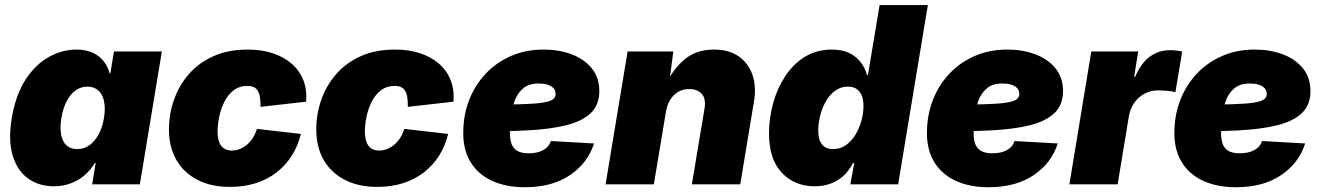

<svg xmlns="http://www.w3.org/2000/svg" viewBox="-20 -748 5359 779"><path d="M198.7 7.8Q138.7 7.8 94.7 -23.2Q50.8 -54.2 31.7 -116Q12.7 -177.7 27.8 -269.5Q43.9 -364.3 84.2 -425.8Q124.5 -487.3 178.7 -517.1Q232.9 -546.9 289.6 -546.9Q328.6 -546.9 356 -534.2Q383.3 -521.5 400.6 -499.5Q418 -477.5 424.8 -450.2H427.7L442.4 -539.1H636.7L547.4 0H354L368.2 -86.9H364.7Q348.6 -59.1 324 -37.8Q299.3 -16.6 267.8 -4.4Q236.3 7.8 198.7 7.8ZM293 -143.1Q320.3 -143.1 342.5 -158.7Q364.7 -174.3 380.1 -202.6Q395.5 -231 401.9 -269.5Q408.2 -309.1 402.1 -337.4Q396 -365.7 378.9 -381.1Q361.8 -396.5 334.5 -396.5Q308.1 -396.5 286.6 -381.1Q265.1 -365.7 250.5 -337.4Q235.8 -309.1 229 -269.5Q222.7 -230.5 228 -201.9Q233.4 -173.3 249.8 -158.2Q266.1 -143.1 293 -143.1Z M913.1 10.3Q835.9 10.3 780.3 -18.8Q724.6 -47.9 695.1 -100.1Q665.5 -152.3 665.5 -222.7Q665.5 -284.7 685.8 -342.8Q706.1 -400.9 746.1 -447Q786.1 -493.2 845.9 -520Q905.8 -546.9 985.4 -546.9Q1041.5 -546.9 1086.7 -532Q1131.8 -517.1 1163.6 -489.5Q1195.3 -461.9 1210.7 -422.9Q1226.1 -383.8 1222.2 -335.4L1037.1 -314.5Q1037.1 -334.5 1035.2 -350.1Q1033.2 -365.7 1027.3 -377Q1021.5 -388.2 1011 -393.8Q1000.5 -399.4 984.4 -399.4Q951.2 -399.4 928 -381.6Q904.8 -363.8 890.4 -335Q876 -306.2 869.4 -274.2Q862.8 -242.2 862.8 -214.4Q862.8 -189.5 869.1 -172.1Q875.5 -154.8 888.4 -146Q901.4 -137.2 920.4 -137.2Q937 -137.2 952.6 -143.3Q968.3 -149.4 981.7 -160.6Q995.1 -171.9 1005.6 -188.2Q1016.1 -204.6 1022.5 -225.1L1200.7 -204.6Q1188.5 -154.8 1163.3 -115.5Q1138.2 -76.2 1101.3 -47.9Q1064.5 -19.5 1017.1 -4.6Q969.7 10.3 913.1 10.3Z M1510.7 10.3Q1433.6 10.3 1377.9 -18.8Q1322.3 -47.9 1292.7 -100.1Q1263.2 -152.3 1263.2 -222.7Q1263.2 -284.7 1283.4 -342.8Q1303.7 -400.9 1343.8 -447Q1383.8 -493.2 1443.6 -520Q1503.4 -546.9 1583 -546.9Q1639.2 -546.9 1684.3 -532Q1729.5 -517.1 1761.2 -489.5Q1793 -461.9 1808.3 -422.9Q1823.7 -383.8 1819.8 -335.4L1634.8 -314.5Q1634.8 -334.5 1632.8 -350.1Q1630.9 -365.7 1625 -377Q1619.1 -388.2 1608.6 -393.8Q1598.1 -399.4 1582 -399.4Q1548.8 -399.4 1525.6 -381.6Q1502.4 -363.8 1488 -335Q1473.6 -306.2 1467 -274.2Q1460.4 -242.2 1460.4 -214.4Q1460.4 -189.5 1466.8 -172.1Q1473.1 -154.8 1486.1 -146Q1499 -137.2 1518.1 -137.2Q1534.7 -137.2 1550.3 -143.3Q1565.9 -149.4 1579.3 -160.6Q1592.8 -171.9 1603.3 -188.2Q1613.8 -204.6 1620.1 -225.1L1798.3 -204.6Q1786.1 -154.8 1761 -115.5Q1735.8 -76.2 1699 -47.9Q1662.1 -19.5 1614.7 -4.6Q1567.4 10.3 1510.7 10.3Z M2109.9 11.7Q2030.8 11.7 1973.1 -15.9Q1915.5 -43.5 1886 -95.9Q1856.4 -148.4 1859.9 -222.7Q1861.8 -289.1 1885.7 -347.7Q1909.7 -406.2 1952.4 -450.9Q1995.1 -495.6 2054.2 -521.2Q2113.3 -546.9 2186 -546.9Q2248 -546.9 2299.3 -527.6Q2350.6 -508.3 2381.1 -470.7Q2411.6 -433.1 2411.6 -378.9Q2411.6 -322.3 2376.7 -289.1Q2341.8 -255.9 2276.6 -239.7Q2211.4 -223.6 2120.4 -219Q2029.3 -214.4 1916.5 -214.4L1934.6 -323.2Q2031.7 -323.2 2091.1 -325Q2150.4 -326.7 2181.4 -331.5Q2212.4 -336.4 2223.4 -345Q2234.4 -353.5 2234.4 -366.2Q2234.4 -386.7 2216.6 -397.9Q2198.7 -409.2 2165.5 -409.2Q2125 -409.2 2101.6 -388.7Q2078.1 -368.2 2067.4 -336.9Q2056.6 -305.7 2053.2 -273.4Q2049.8 -241.2 2049.3 -217.8Q2047.9 -190.9 2053.5 -170.2Q2059.1 -149.4 2075.9 -137.7Q2092.8 -126 2125.5 -126Q2160.2 -126 2183.8 -138.9Q2207.5 -151.9 2214.8 -175.8L2390.1 -166Q2365.2 -86.4 2292.5 -37.4Q2219.7 11.7 2109.9 11.7Z M2681.6 -293 2632.8 0H2437L2526.4 -539.1H2711.9L2693.4 -398.9L2681.2 -405.3Q2711.4 -468.3 2758.3 -507.6Q2805.2 -546.9 2877 -546.9Q2937.5 -546.9 2977.1 -519.3Q3016.6 -491.7 3033 -444.1Q3049.3 -396.5 3039.1 -336.4L2983.4 0H2787.1L2838.4 -307.1Q2845.2 -347.7 2827.1 -367.2Q2809.1 -386.7 2776.9 -386.7Q2750.5 -386.7 2730.7 -374.8Q2710.9 -362.8 2698.5 -341.8Q2686 -320.8 2681.6 -293Z M3285.2 7.8Q3204.6 7.8 3152.3 -46.9Q3100.1 -101.6 3100.1 -207Q3100.1 -268.6 3116.7 -328.9Q3133.3 -389.2 3165.8 -438.7Q3198.2 -488.3 3245.8 -517.6Q3293.5 -546.9 3355 -546.9Q3397 -546.9 3426 -532.7Q3455.1 -518.6 3472.7 -494.9Q3490.2 -471.2 3497.6 -443.4H3501.5L3548.8 -727.5H3744.6L3624 0H3430.2L3445.8 -86.4H3440.4Q3424.8 -55.2 3401.9 -34.4Q3378.9 -13.7 3349.6 -2.9Q3320.3 7.8 3285.2 7.8ZM3359.4 -143.1Q3389.6 -143.1 3412.6 -159.4Q3435.5 -175.8 3451.2 -202.1Q3466.8 -228.5 3475.1 -259Q3483.4 -289.6 3483.4 -317.9Q3483.4 -355.5 3467.3 -376Q3451.2 -396.5 3420.9 -396.5Q3390.6 -396.5 3367.9 -379.6Q3345.2 -362.8 3330.1 -335.7Q3314.9 -308.6 3307.4 -277.6Q3299.8 -246.6 3299.8 -218.3Q3299.8 -182.1 3314.7 -162.6Q3329.6 -143.1 3359.4 -143.1Z M3991.2 11.7Q3912.1 11.7 3854.5 -15.9Q3796.9 -43.5 3767.3 -95.9Q3737.8 -148.4 3741.2 -222.7Q3743.2 -289.1 3767.1 -347.7Q3791 -406.2 3833.7 -450.9Q3876.5 -495.6 3935.5 -521.2Q3994.6 -546.9 4067.4 -546.9Q4129.4 -546.9 4180.7 -527.6Q4231.9 -508.3 4262.5 -470.7Q4293 -433.1 4293 -378.9Q4293 -322.3 4258.1 -289.1Q4223.1 -255.9 4158 -239.7Q4092.8 -223.6 4001.7 -219Q3910.6 -214.4 3797.9 -214.4L3815.9 -323.2Q3913.1 -323.2 3972.4 -325Q4031.7 -326.7 4062.7 -331.5Q4093.8 -336.4 4104.7 -345Q4115.7 -353.5 4115.7 -366.2Q4115.7 -386.7 4097.9 -397.9Q4080.1 -409.2 4046.9 -409.2Q4006.3 -409.2 3982.9 -388.7Q3959.5 -368.2 3948.7 -336.9Q3938 -305.7 3934.6 -273.4Q3931.2 -241.2 3930.7 -217.8Q3929.2 -190.9 3934.8 -170.2Q3940.4 -149.4 3957.3 -137.7Q3974.1 -126 4006.8 -126Q4041.5 -126 4065.2 -138.9Q4088.9 -151.9 4096.2 -175.8L4271.5 -166Q4246.6 -86.4 4173.8 -37.4Q4101.1 11.7 3991.2 11.7Z M4318.8 0 4407.7 -539.1H4598.1L4581.5 -437H4585.9Q4610.4 -493.7 4646.2 -519Q4682.1 -544.4 4727.5 -544.4Q4740.7 -544.4 4752.9 -543Q4765.1 -541.5 4776.4 -538.6L4749 -374Q4735.8 -377.9 4714.8 -379.6Q4693.8 -381.3 4678.2 -381.3Q4648.9 -381.3 4624 -368.2Q4599.1 -355 4582.5 -331.5Q4565.9 -308.1 4560.1 -275.9L4514.6 0Z M4995.1 11.7Q4916 11.7 4858.4 -15.9Q4800.8 -43.5 4771.2 -95.9Q4741.7 -148.4 4745.1 -222.7Q4747.1 -289.1 4771 -347.7Q4794.9 -406.2 4837.6 -450.9Q4880.4 -495.6 4939.5 -521.2Q4998.5 -546.9 5071.3 -546.9Q5133.3 -546.9 5184.6 -527.6Q5235.8 -508.3 5266.4 -470.7Q5296.9 -433.1 5296.9 -378.9Q5296.9 -322.3 5262 -289.1Q5227.1 -255.9 5161.9 -239.7Q5096.7 -223.6 5005.6 -219Q4914.6 -214.4 4801.8 -214.4L4819.8 -323.2Q4917 -323.2 4976.3 -325Q5035.6 -326.7 5066.7 -331.5Q5097.7 -336.4 5108.6 -345Q5119.6 -353.5 5119.6 -366.2Q5119.6 -386.7 5101.8 -397.9Q5084 -409.2 5050.8 -409.2Q5010.3 -409.2 4986.8 -388.7Q4963.4 -368.2 4952.6 -336.9Q4941.9 -305.7 4938.5 -273.4Q4935.1 -241.2 4934.6 -217.8Q4933.1 -190.9 4938.7 -170.2Q4944.3 -149.4 4961.2 -137.7Q4978 -126 5010.7 -126Q5045.4 -126 5069.1 -138.9Q5092.8 -151.9 5100.1 -175.8L5275.4 -166Q5250.5 -86.4 5177.7 -37.4Q5105 11.7 4995.1 11.7Z"/></svg>

Font: Inter 18pt Black
Style: Italic
Weight: 900
Italic angle: -9.3988°
Designer: Rasmus Andersson
Foundry: rsms
Version: Version 4.001;git-66647c0bb